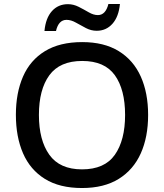

<svg xmlns="http://www.w3.org/2000/svg" viewBox="-20 -937 826 967"><path d="M726 -358Q726 -247 689 -164.5Q652 -82 578 -36Q504 10 393 10Q280 10 206 -36Q132 -82 96 -165Q60 -248 60 -359Q60 -469 96 -551.5Q132 -634 206.5 -679.5Q281 -725 394 -725Q504 -725 578 -679.5Q652 -634 689 -551.5Q726 -469 726 -358ZM176 -358Q176 -231 228.5 -157.5Q281 -84 393 -84Q507 -84 558.5 -157.5Q610 -231 610 -358Q610 -486 558.5 -558Q507 -630 394 -630Q281 -630 228.5 -558Q176 -486 176 -358ZM204 -781Q210 -846 241.5 -881Q273 -916 322 -916Q350 -916 376.5 -902.5Q403 -889 427 -875Q451 -861 473 -861Q512 -861 526 -917H584Q578 -853 546.5 -817.5Q515 -782 467 -782Q439 -782 413 -795.5Q387 -809 362.5 -823Q338 -837 315 -837Q275 -837 262 -781Z"/></svg>

Font: Noto Sans Sora Sompeng Medium
Style: Regular
Weight: 500
Designer: Monotype Design Team. David Williams.
Foundry: Monotype Imaging Inc.
Version: Version 2.101; ttfautohint (v1.8.4.7-5d5b)